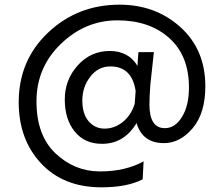

<svg xmlns="http://www.w3.org/2000/svg" viewBox="-20 -633 945 821"><path d="M556 -189Q558 -225 560 -244Q544 -349 452 -349Q400 -349 366 -305Q332 -261 332 -203.5Q332 -146 359 -114.5Q386 -83 427.5 -83Q469 -83 504.5 -111Q540 -139 556 -189ZM568 -351Q568 -362 572 -410H638L623 -272Q619 -219 619 -186Q619 -85 685 -85Q729 -85 758.5 -133.5Q788 -182 788 -259Q788 -395 703.5 -470.5Q619 -546 482 -546Q345 -546 240.5 -445.5Q136 -345 136 -199.5Q136 -54 217.5 23Q299 100 407.5 100Q516 100 594 57L590 134Q523 168 414 168Q251 168 155.5 65.5Q60 -37 60 -196Q60 -375 186 -494Q312 -613 491 -613Q645 -613 751.5 -517Q858 -421 858 -264Q858 -149 804 -85Q750 -21 681 -21Q589 -21 564 -107Q511 -18 416 -18Q342 -18 299.5 -70.5Q257 -123 257 -207.5Q257 -292 312.5 -353.5Q368 -415 449 -415Q530 -415 568 -351Z"/></svg>

Font: Hind Colombo
Style: Regular
Weight: 400
Designer: Jyotish Sonowal, Aditi Pimprikar
Foundry: Indian Type Foundry
Version: Version 1.000;PS 1.0;hotconv 1.0.86;makeotf.lib2.5.63406; tt